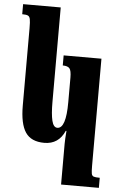

<svg xmlns="http://www.w3.org/2000/svg" viewBox="-64 -804 688 1083"><g transform="rotate(5 280.0 -262.5)"><path d="M324 4Q324 -21 328 -69H324Q290 9 209 9Q134 9 102 -39Q70 -87 70 -190V-628Q70 -664 67 -679Q64 -694 54.5 -698.5Q45 -703 22 -703V-760H235V-225Q235 -156 244 -119Q253 -82 275 -82Q324 -82 324 -231V-371Q324 -410 313.5 -422.5Q303 -435 275 -435V-492H489V114Q489 147 491.5 159Q494 171 503.5 174.5Q513 178 538 178V235H324Z"/></g></svg>

Font: Noto Serif Armenian Black Cond
Style: Regular
Weight: 900
Width: 3
Designer: Monotype Design team
Foundry: Monotype Imaging Inc.
Version: Version 1.000